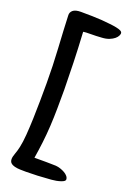

<svg xmlns="http://www.w3.org/2000/svg" viewBox="-156 -738 632 930"><g transform="rotate(20 160.0 -272.5)"><path d="M135 -595Q140 -509 142 -439Q144 -369 145 -300Q145 -249 144.5 -202.5Q144 -156 141.5 -112Q139 -68 134 -26Q129 16 122 59Q133 59 149 59Q165 59 181 59Q197 59 211 59.5Q225 60 233 60Q245 61 257 65Q269 69 279.5 75Q290 81 296.5 89Q303 97 303 106Q303 115 282 122Q261 129 235 131Q160 137 107 137Q92 137 76.5 136.5Q61 136 48.5 133Q36 130 28 123Q20 116 20 102Q20 91 27 72Q34 53 38 34Q44 7 47 -32.5Q50 -72 51.5 -117Q53 -162 53.5 -209.5Q54 -257 54 -301Q54 -388 48.5 -478.5Q43 -569 40 -645Q39 -661 51.5 -671.5Q64 -682 92 -682Q157 -682 201 -679Q223 -677 242.5 -675Q262 -673 277 -670Q292 -667 301 -662.5Q310 -658 310 -650Q310 -645 306 -637Q302 -629 292.5 -621Q283 -613 267 -606.5Q251 -600 228 -599Q215 -598 200.5 -597.5Q186 -597 173 -597Q160 -597 149.5 -596.5Q139 -596 135 -595Z"/></g></svg>

Font: BM YEONSUNG
Style: Regular
Weight: 400
Designer: Bongjin Kim; Myungsoo Han; Jaehyun Keum; Jihee Min; Dokyung Lee; Chorong Kim; Jooyeon Kang; Sang-a Kim;
Foundry: Sandoll Communications Inc.
Version: Version 1.000;PS 1;hotconv 16.6.51;makeotf.lib2.5.65220